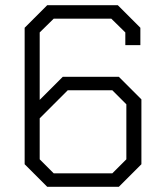

<svg xmlns="http://www.w3.org/2000/svg" viewBox="-20 -720 630 740"><path d="M75 -87V-613L162 -700H434L521 -613V-546H463V-595L409 -648H187L133 -595V-335L222 -424H438L525 -337V-87L438 0H162ZM413 -52 467 -106V-318L413 -372H241L133 -264V-106L187 -52Z"/></svg>

Font: Chakra Petch Light
Style: Regular
Weight: 300
Designer: Katatrad Aksorn Co.,Ltd.
Foundry: Cadson Demak Co.,Ltd.
Version: Version 1.000; ttfautohint (v1.6)